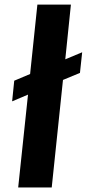

<svg xmlns="http://www.w3.org/2000/svg" viewBox="-20 -830 384 850"><path d="M60.5 0 104 -411.1 33.7 -381.3 43 -472.7 113.3 -502.4 145.5 -809.6H293.9L269 -567.4L343.8 -598.6L334 -507.3L258.8 -476.1L209 0Z"/></svg>

Font: Oswald
Style: Demi-Bold
Weight: 600
Designer: Vernon Adams
Foundry: Vernon Adams
Version: 3.0; ttfautohint (v0.94.23-7a4d-dirty) -l 8 -r 50 -G 200 -x 